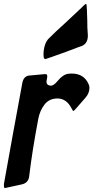

<svg xmlns="http://www.w3.org/2000/svg" viewBox="-52 -961 476 979"><path d="M210 -670 189 -663Q183 -660 179 -660Q170 -660 170 -679V-690Q170 -700 171 -703Q176 -741 193 -761L235 -802Q267 -832 283 -846Q337 -896 363 -921L367 -925Q382 -941 387 -941Q390 -941 391 -914L393 -858Q393 -816 395 -796L396 -780Q396 -741 368 -728H369L349 -721Q288 -697 210 -670ZM185 -544Q185 -526 207 -524Q221 -524 238 -544Q270 -583 298 -585Q303 -586 313 -586Q378 -586 401 -529Q404 -522 404 -513Q404 -486 384 -463L336 -408Q325 -395 321 -395Q320 -395 312 -410Q287 -458 242 -459Q199 -459 175 -428Q151 -397 143 -354Q112 -190 97 -64Q94 -29 60 -21L-18 -4Q-24 -2 -27 -2Q-32 -2 -32 -16V-23Q-17 -109 14.5 -281Q46 -453 62 -539Q69 -574 99 -576L176 -583H181Q189 -583 189 -571Q189 -566 188 -562Q185 -550 185 -544Z"/></svg>

Font: Bangerz Fix
Style: Regular
Weight: 400
Designer: vernon adams
Foundry: Vernon Adams
Version: Version 2.10;December 28, 2023;FontCreator 13.0.0.2683 64-bi